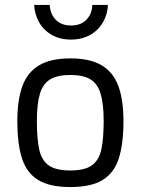

<svg xmlns="http://www.w3.org/2000/svg" viewBox="-20 -746 569 776"><path d="M264 10Q180 10 133.5 -19Q87 -48 68.5 -107Q50 -166 50 -256Q50 -342 70.5 -398Q91 -454 138 -482Q185 -510 264 -510Q344 -510 391 -482Q438 -454 458.5 -398Q479 -342 479 -256Q479 -166 460.5 -107Q442 -48 395.5 -19Q349 10 264 10ZM264 -57Q322 -57 351 -77.5Q380 -98 389.5 -142Q399 -186 399 -256Q399 -325 387 -366Q375 -407 346 -425Q317 -443 264 -443Q212 -443 182.5 -425Q153 -407 141 -366Q129 -325 129 -256Q129 -186 138.5 -142Q148 -98 177 -77.5Q206 -57 264 -57ZM267 -586Q222 -586 189 -605Q156 -624 138 -656Q120 -688 118 -726H181Q183 -689 205.5 -666Q228 -643 267 -643Q307 -643 329.5 -666.5Q352 -690 353 -726H416Q415 -697 404 -671.5Q393 -646 374 -627Q355 -608 328 -597Q301 -586 267 -586Z"/></svg>

Font: Cairo
Style: Regular
Weight: 400
Designer: Mohamed Gaber, Accademia di Belle Arti di Urbino
Foundry: Kief Type Foundry, Accademia di Belle Arti di Urbino
Version: Version 3.120